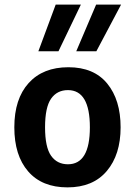

<svg xmlns="http://www.w3.org/2000/svg" viewBox="-20 -801 584 831"><path d="M272 10Q162 10 102 -59Q42 -128 42 -250Q42 -373 104 -441.5Q166 -510 276 -510Q386.5 -510 444.2 -439.2Q502 -368.5 502 -250Q502 -131.5 442.2 -60.8Q382.5 10 272 10ZM274 -90Q369 -90 369 -250Q369 -411 274 -411Q227 -411 201 -373.8Q175 -336.5 175 -250Q175 -164 201 -127Q227 -90 274 -90ZM310 -579 396 -781H504L397 -579ZM146 -579 221 -781H330L233 -579Z"/></svg>

Font: Alatsi
Style: Regular
Weight: 400
Designer: Spyros Zevelakis, Eben Sorkin
Foundry: www.sorkintype.com
Version: Version 1.008; ttfautohint (v1.8.4.7-5d5b)